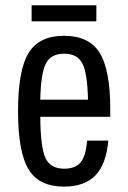

<svg xmlns="http://www.w3.org/2000/svg" viewBox="-20 -682 475 712"><path d="M388.9 -248.9V-275.9Q388.9 -423.4 349.4 -486.4Q310 -549.3 217.4 -549.3Q124.9 -549.3 85.9 -485.5Q46.9 -421.7 46.9 -269.7Q46.9 -118.1 85.9 -54.1Q124.9 10 216.6 10Q294 10 334 -31.7Q374 -73.4 381.7 -160.7H302.9Q298.6 -104.1 279.3 -80.3Q260 -56.4 217.9 -56.4Q166.7 -56.4 148.4 -96.3Q130.1 -136.1 129.4 -248.9ZM306.3 -312.4H129.4Q131.4 -410.3 150.2 -446.6Q169 -482.9 217.7 -482.9Q266.7 -482.9 285.5 -446.6Q304.3 -410.3 306.3 -312.4ZM97.3 -603H337.3V-662.4H97.3Z"/></svg>

Font: Secuela Black
Style: Regular
Weight: 900
Designer: Fernando Haro
Foundry: deFharo
Version: Version 1.704